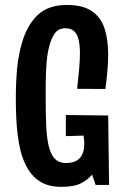

<svg xmlns="http://www.w3.org/2000/svg" viewBox="-20 -732 493 760"><path d="M42.6 -342.8Q42.6 -374.2 43.9 -404Q45.2 -433.8 47.8 -461.4Q50.4 -489 55.3 -514.5Q60.2 -540 67 -562.8Q87 -632 128.9 -672.2Q170.8 -712.4 244.4 -712.4Q307.4 -712.4 343 -688.5Q378.6 -664.6 393.4 -620.5Q408.2 -576.4 408.2 -515.4Q408.2 -485 405.2 -451.1Q402.2 -417.2 397.2 -379.8L285.2 -380.4Q290 -422.6 293.2 -457.7Q296.4 -492.8 296.4 -521.6Q296.4 -553.4 291 -575.4Q285.6 -597.4 273.2 -608.8Q260.8 -620.2 238.2 -620.2Q208.4 -620.2 192.9 -594.1Q177.4 -568 169.8 -525.8Q166.4 -507.8 164.7 -487.7Q163 -467.6 162.1 -445.9Q161.2 -424.2 161 -400.8Q160.8 -377.4 160.8 -353.4Q160.8 -318 161.3 -286.6Q161.8 -255.2 163.2 -228.3Q164.6 -201.4 168 -179Q174.2 -135 191.1 -110.9Q208 -86.8 241.4 -86.8Q266.4 -86.8 282.1 -95.5Q297.8 -104.2 305.7 -121Q313.6 -137.8 313.6 -163.2Q313.6 -170.2 312.9 -178.2Q312.2 -186.2 310.8 -195.2L240.6 -193.2V-276.8L408.2 -274.8L411.8 0H358.4L344.6 -40.8Q327.8 -20.8 300.7 -6.6Q273.6 7.6 223 7.6Q175.4 7.6 143.4 -10.5Q111.4 -28.6 91.6 -61.1Q71.8 -93.6 61 -136.2Q53.8 -166.2 49.8 -199.6Q45.8 -233 44.2 -269.1Q42.6 -305.2 42.6 -342.8Z"/></svg>

Font: Truculenta
Style: Regular
Weight: 400
Designer: Ivan Castro, Eva Sanz & Omnibus-Type Team
Foundry: Omnibus-Type
Version: Version 1.002